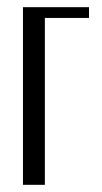

<svg xmlns="http://www.w3.org/2000/svg" viewBox="-20 -515 283 535"><path d="M44 -495H228V-465H105V0H44Z"/></svg>

Font: Moniqa Paragraph
Style: Regular
Weight: 400
Designer: Rajesh Rajput
Foundry: Rajesh Rajput
Version: Version 1.000